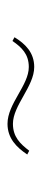

<svg xmlns="http://www.w3.org/2000/svg" viewBox="174 -566 109 496"><g transform="rotate(-90 228.0 -318.5)"><path d="M302.4 -284.1C339.6 -284.1 362.3 -307.1 379.3 -335.1L369.6 -340.3C353.1 -316.4 335.6 -298.1 302.4 -298.1C255 -298.1 208 -353.1 155.7 -353.1C118.3 -353.1 95.1 -330.1 76.4 -302.1L86.1 -297C104.3 -320.9 122.3 -339.1 155.7 -339.1C203.3 -339.1 252.4 -284.1 302.4 -284.1Z"/></g></svg>

Font: Fira Sans Hair
Style: Regular
Weight: 100
Designer: bBox Type GmbH & Carrois Corporate GbR & Edenspiekermann AG
Foundry: bBox Type GmbH & Carrois Corporate GbR & Edenspiekermann AG
Version: Version 4.300;PS 004.300;hotconv 1.0.88;makeotf.lib2.5.64775